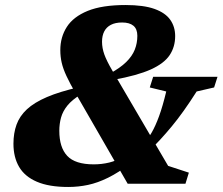

<svg xmlns="http://www.w3.org/2000/svg" viewBox="-20 -731 886 764"><path d="M572.5 -129.5 499 -80.5Q452 -44.5 410.5 -24Q369 -3.5 330.2 4.8Q291.5 13 251.5 13Q175 13 126.8 -7.8Q78.5 -28.5 56 -67Q33.5 -105.5 33.5 -159Q33.5 -201 45.8 -235Q58 -269 87 -296Q116 -323 166.8 -344.8Q217.5 -366.5 294 -384L416.5 -438Q458 -460.5 482 -484Q506 -507.5 516.2 -533.2Q526.5 -559 526.5 -588.5Q526.5 -615.5 511 -628.5Q495.5 -641.5 466 -641.5Q439 -641.5 421.2 -632.2Q403.5 -623 394.8 -606Q386 -589 386 -565Q386 -540 395.2 -514.2Q404.5 -488.5 427 -450L649 -71L731.5 -44L718 0H488L281.5 -358.5Q258 -399.5 244.5 -428.5Q231 -457.5 225.5 -481.5Q220 -505.5 220 -531.5Q220 -583.5 246 -624Q272 -664.5 329.2 -687.8Q386.5 -711 479.5 -711Q551.5 -711 594.8 -695.5Q638 -680 657.5 -652.2Q677 -624.5 677 -587.5Q677 -544.5 655 -511.5Q633 -478.5 579.8 -454.5Q526.5 -430.5 432 -413.5L300.5 -354.5Q266.5 -333.5 248.2 -311Q230 -288.5 223 -263.5Q216 -238.5 216 -210.5Q216 -144.5 247.5 -110.8Q279 -77 353 -77Q384.5 -77 414.5 -84.2Q444.5 -91.5 474 -109.5L550 -157Q567 -175.5 582.8 -202.2Q598.5 -229 613 -268.8Q627.5 -308.5 641.5 -367L576 -383L589.5 -425.5H845.5L832 -383L762.5 -367Q709.5 -283.5 663.2 -227.8Q617 -172 572.5 -129.5Z"/></svg>

Font: Newsreader 9pt
Style: Bold Italic
Weight: 700
Italic angle: -17°
Designer: Hugues Gentile
Foundry: Production Type
Version: Version 1.003